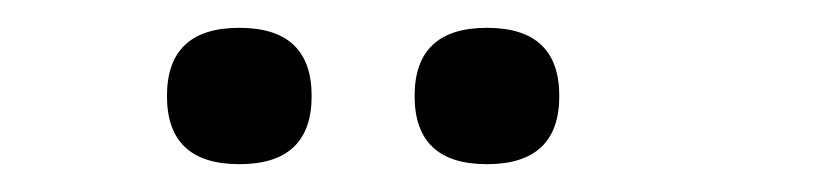

<svg xmlns="http://www.w3.org/2000/svg" viewBox="-20 -720 590 138"><path d="M204 -651Q204 -602 152 -602Q100 -602 100 -651Q100 -700 152 -700Q204 -700 204 -651ZM382 -651Q382 -602 330 -602Q278 -602 278 -651Q278 -700 330 -700Q382 -700 382 -651Z"/></svg>

Font: Syne Mono
Style: Regular
Weight: 400
Monospace: yes
Designer: Lucas Descroix
Foundry: Bonjour Monde
Version: Version 2.000; ttfautohint (v1.8.3)